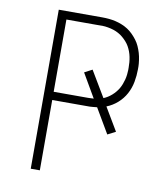

<svg xmlns="http://www.w3.org/2000/svg" viewBox="-82 -805 765 874"><g transform="rotate(10 300.0 -367.5)"><path d="M119 0V-735H320Q336 -735 351.5 -733.5Q367 -732 382 -728.5Q397 -725 412 -719Q427 -713 440 -704.5Q453 -696 464 -685Q475 -674 484.5 -661.5Q494 -649 500.5 -634.5Q507 -620 511.5 -605Q516 -590 518.5 -572Q521 -554 521 -544V-530Q521 -501 515.5 -471.5Q510 -442 496 -416Q482 -390 459.5 -370Q437 -350 409 -339L472 -233L435 -214L368 -328Q357 -327 348.5 -326Q340 -325 334 -325H161V0ZM161 -363H320Q327 -363 333.5 -363.5Q340 -364 346 -364L282 -474L318 -493L389 -374Q399 -378 408.5 -384Q418 -390 426.5 -397.5Q435 -405 442.5 -414Q450 -423 455.5 -432.5Q461 -442 465 -452.5Q469 -463 472 -474Q475 -485 476.5 -498Q478 -511 478 -519V-530Q478 -543 477 -555Q476 -567 473.5 -579.5Q471 -592 466.5 -604Q462 -616 456 -626.5Q450 -637 441.5 -646.5Q433 -656 423.5 -664Q414 -672 403 -678Q392 -684 380 -688Q368 -692 353.5 -694.5Q339 -697 331 -697H161Z"/></g></svg>

Font: Iosevka Aile Extralight
Style: Regular
Weight: 200
Designer: Belleve Invis
Foundry: Belleve Invis
Version: Version 31.1.0; ttfautohint (v1.8.4)